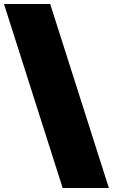

<svg xmlns="http://www.w3.org/2000/svg" viewBox="-20 -828 569 968"><path d="M296 120 0 -808H233L529 120Z"/></svg>

Font: Encode Sans SC Expanded Black
Style: Regular
Weight: 900
Width: 7
Designer: Multiple Designers
Foundry: Impallari Type
Version: Version 3.002